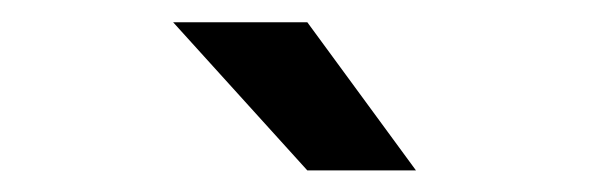

<svg xmlns="http://www.w3.org/2000/svg" viewBox="-20 -746 540 176"><path d="M138.7 -725.6H261.7L361.3 -589.8H261.7Z"/></svg>

Font: Dinish Condensed
Style: Bold
Weight: 700
Width: 3
Designer: Bert Driehuis
Foundry: Playbeing
Version: Version 3.006; git-39231f3c-release